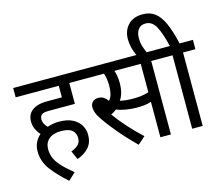

<svg xmlns="http://www.w3.org/2000/svg" viewBox="-135 -1078 1621 1394"><g transform="rotate(-15 675.5 -381.0)"><path d="M289 -68Q319 -78 340.5 -97Q362 -116 362 -149Q362 -187 336.5 -208.5Q311 -230 254 -230Q194 -230 162 -202Q130 -174 130 -127Q130 -95 141 -65Q152 -35 182.5 0Q213 35 273 84L219 134Q140 64 96 3.5Q52 -57 52 -131Q52 -168 66.5 -198Q81 -228 106 -249Q88 -267 75 -293.5Q62 -320 62 -353Q62 -380 71 -399.5Q80 -419 96 -432Q117 -449 145 -457Q173 -465 217 -465H324V-552H0V-622H497V-552H403V-395H212Q185 -395 172.5 -392Q160 -389 152 -382Q139 -371 139 -350Q139 -331 147.5 -314.5Q156 -298 170 -285Q211 -300 257 -300Q320 -300 360 -279Q400 -258 419 -224.5Q438 -191 438 -154Q438 -96 406.5 -59.5Q375 -23 318 -3Z M1019 -552V0H940V-266Q915 -258 889 -255Q863 -252 829 -252Q791 -252 750 -259Q709 -266 680 -278Q661 -263 638 -252Q675 -200 725.5 -143.5Q776 -87 830 -38L774 12Q699 -62 641.5 -131Q584 -200 553 -247Q532 -279 525.5 -300Q519 -321 519 -339Q519 -359 533 -376Q547 -393 579 -393Q601 -393 618 -382Q635 -371 648 -352Q665 -371 671.5 -398.5Q678 -426 678 -458Q678 -487 674 -511Q670 -535 664 -552H483V-622H1113V-552ZM819 -322Q854 -322 882 -325.5Q910 -329 940 -338V-552H742Q749 -535 753 -510.5Q757 -486 757 -458Q757 -416 748 -384.5Q739 -353 724 -332Q746 -327 770 -324.5Q794 -322 819 -322Z M929 -615Q913 -649 904.5 -682Q896 -715 896 -748Q896 -813 935.5 -854.5Q975 -896 1045 -896Q1100 -896 1137.5 -867.5Q1175 -839 1202 -778.5Q1229 -718 1251 -622H1351V-552H1258V0H1179V-552H1099V-622H1178Q1153 -726 1125 -776Q1097 -826 1049 -826Q1013 -826 994 -801.5Q975 -777 975 -735Q975 -700 984 -672Q993 -644 1006 -615Z"/></g></svg>

Font: Noto Sans SemiCondensed
Style: Regular
Weight: 400
Width: 4
Designer: Monotype Design Team
Foundry: Monotype Imaging Inc.
Version: Version 2.013; ttfautohint (v1.8.4.7-5d5b)